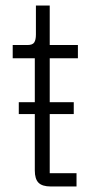

<svg xmlns="http://www.w3.org/2000/svg" viewBox="-20 -675 349 695"><path d="M257 0H164Q133 0 119.5 -13.5Q106 -27 106 -58V-262H48V-305H106V-464H26V-512H79Q98 -512 104 -521.5Q110 -531 110 -550V-655H160V-512H262V-464H160V-305H247V-262H160V-48H257Z"/></svg>

Font: IBM Plex Sans Cond Light
Style: Regular
Weight: 300
Width: 3
Designer: Mike Abbink, Paul van der Laan, Pieter van Rosmalen
Foundry: Bold Monday
Version: Version 1.3